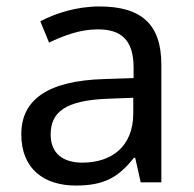

<svg xmlns="http://www.w3.org/2000/svg" viewBox="-20 -565 601 595"><path d="M288 -545C218 -545 152 -524 105 -499L132 -433C176 -454 227 -474 283 -474C353 -474 394 -444 394 -355V-323L303 -320C128 -315 46 -256 46 -149C46 -40 118 10 215 10C305 10 348 -17 395 -76H399L416 0H480V-365C480 -490 418 -545 288 -545ZM314 -259 393 -262V-214C393 -110 325 -61 235 -61C177 -61 137 -88 137 -148C137 -216 180 -254 314 -259Z"/></svg>

Font: Noto Sans Newa
Style: Regular
Weight: 400
Designer: Monotype Design Team
Foundry: Monotype Imaging Inc.
Version: Version 2.007